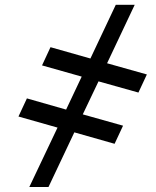

<svg xmlns="http://www.w3.org/2000/svg" viewBox="-20 -751 640 787"><path d="M582 -445.8 547.4 -371.6 383.8 -417.5 319.3 -282.2 484.4 -235.8 449.7 -161.6 284.7 -208.5 178.7 15.6H100.1L215.8 -228L55.7 -273.4L90.3 -347.7L251 -301.8L314.9 -437L152.3 -482.9L187 -557.6L350.6 -511.2L454.6 -731.4H532.2L418.9 -491.7Z"/></svg>

Font: Liberation Mono
Style: Italic
Weight: 400
Italic angle: -12°
Monospace: yes
Designer: Steve Matteson
Foundry: Ascender Corporation
Version: Version 2.1.5